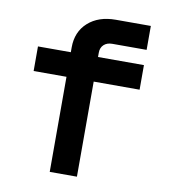

<svg xmlns="http://www.w3.org/2000/svg" viewBox="-82 -800 764 869"><g transform="rotate(10 300.0 -365.0)"><path d="M205 0V-437H54V-550H205V-572Q205 -644 253 -687Q301 -730 380 -730H541V-620H383Q359 -620 344.5 -606.5Q330 -593 330 -570V-550H541V-437H330V0Z"/></g></svg>

Font: Tiny
Style: Bold
Weight: 700
Monospace: yes
Designer: Philipp Nurullin, Konstantin Bulenkov
Foundry: JetBrains
Version: Version 2.251; ttfautohint (v1.8.4.7-5d5b)